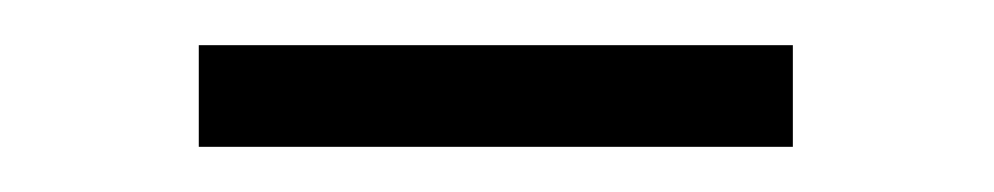

<svg xmlns="http://www.w3.org/2000/svg" viewBox="-20 -769 440 85"><path d="M331 -704H68V-749H331Z"/></svg>

Font: Hind Vadodara Light
Style: Regular
Weight: 300
Designer: Hitesh Malaviya
Foundry: Indian Type Foundry
Version: Version 1.000;PS 1.0;hotconv 1.0.86;makeotf.lib2.5.63406; tt